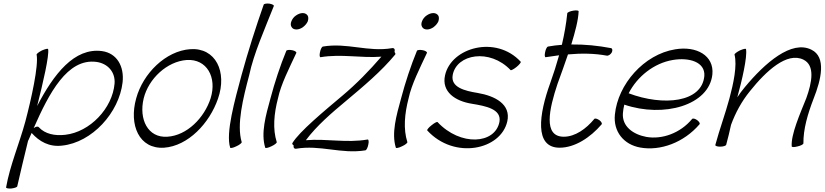

<svg xmlns="http://www.w3.org/2000/svg" viewBox="-20 -831 4728 1101"><path d="M143 -27C149 -41 155 -55 161 -68H162C205 -20 262 13 336 4C508 -14 663 -185 683 -359C693 -450 651 -526 565 -538C406 -559 288 -406 193 -223C227 -357 263 -513 256 -549C255 -554 240 -550 221 -542C203 -533 189 -522 190 -518C202 -455 160 -265 125 -133C91 -8 37 118 15 243C13 248 26 251 44 250C62 248 78 243 79 237C96 163 118 69 141 -24C142 -25 143 -26 143 -27ZM203 -101C198 -108 184 -105 173 -96C261 -296 366 -498 533 -476C598 -467 642 -418 637 -352C625 -210 496 -74 354 -58C294 -51 238 -63 203 -101Z M921 16C1058 6 1181 -123 1230 -265C1284 -419 1217 -559 1071 -549C930 -539 800 -410 761 -267C718 -114 778 25 921 16ZM804 -267C832 -380 938 -479 1051 -487C1166 -494 1225 -388 1188 -268C1152 -155 1052 -54 940 -47C828 -39 775 -147 804 -267Z M1492 -804C1448 -679 1402 -535 1365 -400C1327 -258 1273 -68 1300 16C1301 20 1317 17 1335 8C1353 0 1367 -11 1366 -16C1336 -117 1374 -268 1409 -400C1435 -524 1498 -664 1550 -796C1553 -801 1542 -807 1526 -810C1510 -812 1494 -810 1492 -804Z M1745 -709C1749 -722 1749 -734 1744 -742C1738 -751 1728 -756 1716 -756C1703 -756 1690 -751 1677 -742C1665 -734 1656 -722 1651 -709C1646 -697 1646 -685 1652 -676C1657 -667 1667 -662 1680 -662C1692 -662 1706 -667 1718 -676C1730 -685 1740 -697 1745 -709ZM1622 -540C1587 -455 1555 -358 1531 -267C1504 -169 1475 -67 1501 16C1502 20 1518 17 1536 8C1554 0 1568 -11 1567 -16C1543 -91 1551 -179 1574 -267C1591 -348 1639 -441 1679 -527C1682 -532 1672 -540 1656 -543C1641 -546 1625 -545 1622 -540Z M1677 22C1817 -2 1936 54 2076 31C2081 30 2089 15 2092 -2C2096 -19 2094 -32 2088 -31C1967 -10 1853 -37 1734 -27C1796 -110 1881 -183 1964 -252C2063 -335 2167 -422 2246 -518C2249 -521 2247 -527 2242 -533L2243 -536C2246 -548 2240 -557 2229 -555C2090 -531 1971 -588 1831 -564C1826 -563 1818 -549 1815 -532C1811 -515 1813 -502 1818 -503C1938 -523 2049 -497 2167 -506C2098 -426 2024 -350 1943 -282C1841 -196 1697 -77 1657 -11C1654 -7 1657 -2 1664 3C1661 15 1667 23 1677 22Z M2494 -709C2498 -722 2498 -734 2493 -742C2487 -751 2477 -756 2465 -756C2452 -756 2439 -751 2426 -742C2414 -734 2405 -722 2400 -709C2395 -697 2395 -685 2401 -676C2406 -667 2416 -662 2429 -662C2441 -662 2455 -667 2467 -676C2479 -685 2489 -697 2494 -709ZM2371 -540C2336 -455 2304 -358 2280 -267C2253 -169 2224 -67 2250 16C2251 20 2267 17 2285 8C2303 0 2317 -11 2316 -16C2292 -91 2300 -179 2323 -267C2340 -348 2388 -441 2428 -527C2431 -532 2421 -540 2405 -543C2390 -546 2374 -545 2371 -540Z M2430 -83C2585 86 2852 29 2889 -135C2911 -233 2819 -281 2719 -298C2645 -310 2563 -330 2576 -401C2598 -521 2788 -555 2908 -429C2910 -426 2926 -434 2942 -447C2958 -460 2969 -474 2966 -477C2824 -631 2567 -559 2532 -399C2511 -304 2591 -251 2686 -236C2765 -223 2857 -206 2844 -132C2819 -4 2620 9 2489 -131C2486 -134 2471 -126 2455 -113C2438 -100 2427 -86 2430 -83Z M3109 -503C3135 -507 3161 -511 3186 -514C3171 -460 3154 -407 3135 -354C3071 -177 3042 16 3189 16C3276 16 3365 -42 3430 -118C3434 -122 3429 -133 3417 -142C3405 -150 3392 -154 3388 -149C3341 -92 3278 -47 3213 -47C3093 -47 3129 -206 3177 -350C3196 -403 3218 -462 3237 -519C3314 -526 3389 -525 3459 -512C3468 -510 3481 -518 3488 -530C3494 -542 3492 -553 3484 -555C3410 -569 3334 -577 3256 -576C3278 -648 3296 -715 3298 -765C3300 -771 3286 -773 3268 -770C3249 -767 3234 -760 3233 -755C3227 -695 3216 -634 3202 -574C3176 -572 3149 -569 3122 -564C3117 -563 3109 -549 3106 -532C3102 -515 3104 -502 3109 -503Z M3991 -118C3996 -122 3990 -133 3978 -142C3967 -150 3954 -154 3949 -149C3881 -67 3776 -30 3686 -46C3611 -60 3546 -106 3552 -182C3553 -198 3556 -214 3560 -231C3786 -154 4046 -227 4065 -404C4076 -513 3973 -569 3851 -548C3673 -519 3523 -348 3506 -174C3496 -76 3557 -2 3651 15C3766 36 3901 -13 3991 -118ZM3838 -487C3932 -503 4024 -476 4019 -396C4006 -243 3784 -221 3585 -296C3634 -392 3730 -469 3838 -487Z M4192 -518C4208 -455 4186 -353 4163 -267C4139 -178 4106 -89 4082 0C4080 5 4092 10 4109 10C4127 10 4142 5 4144 0C4155 -38 4163 -76 4172 -115C4197 -183 4232 -249 4281 -309C4373 -424 4493 -535 4587 -489C4655 -456 4636 -358 4604 -269C4567 -177 4515 -59 4520 8C4519 13 4534 14 4552 9C4571 5 4586 -3 4587 -8C4586 -91 4612 -178 4645 -264C4690 -377 4719 -504 4633 -546C4519 -603 4367 -471 4251 -331C4235 -312 4221 -293 4208 -273C4235 -370 4266 -505 4258 -549C4257 -554 4242 -550 4223 -542C4205 -533 4191 -522 4192 -518Z"/></svg>

Font: Nupuram ExtraLight Oblique
Style: Regular
Weight: 200
Designer: Santhosh Thottingal (santhosh.thottingal@gmail.com)
Foundry: SMC
Version: Version 1.000